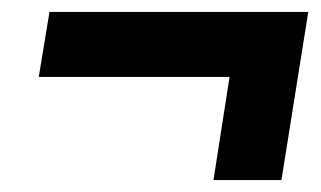

<svg xmlns="http://www.w3.org/2000/svg" viewBox="-20 -462 538 322"><path d="M338 -160 365 -333H45L63 -442H497L452 -160Z"/></svg>

Font: Nunito Sans 10pt Condensed Black
Style: Italic
Weight: 900
Width: 3
Italic angle: -9°
Designer: Vernon Adams
Foundry: Vernon Adams
Version: Version 3.101;gftools[0.9.27]